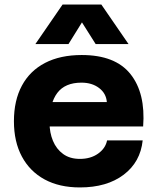

<svg xmlns="http://www.w3.org/2000/svg" viewBox="-20 -809 690 841"><path d="M330 12Q240 12 175.5 -23Q111 -58 76 -123Q41 -188 41 -278Q41 -369 76 -434Q111 -499 177.5 -533.5Q244 -568 338 -568Q485 -568 551.5 -484.5Q618 -401 607 -255H165L166 -362H448Q445 -400 414 -423.5Q383 -447 337 -447Q265 -447 231 -402Q197 -357 197 -271Q197 -228 212 -192Q227 -156 256.5 -134.5Q286 -113 330 -113Q377 -113 409.5 -136Q442 -159 449 -194H605Q595 -99 521.5 -43.5Q448 12 330 12ZM135 -616 254 -789H424L543 -616H399L339 -711L280 -616Z"/></svg>

Font: Azeret Mono Thin
Style: Bold
Weight: 700
Version: Version 1.002